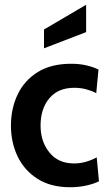

<svg xmlns="http://www.w3.org/2000/svg" viewBox="-20 -777 460 807"><path d="M275 10Q193.5 10 138 -25.2Q82.5 -60.5 54.2 -119.2Q26 -178 26 -249Q26 -320.5 54 -379.5Q82 -438.5 138.2 -473.8Q194.5 -509 279 -509Q315 -509 344.2 -502Q373.5 -495 394 -484.5L384.5 -385.5Q365.5 -395.5 342 -401.8Q318.5 -408 292 -408Q224.5 -408 187.5 -364Q150.5 -320 150.5 -249Q150.5 -182 187.8 -136Q225 -90 291 -90Q317 -90 340.5 -96.8Q364 -103.5 386.5 -115.5L396 -15Q374 -4 342 3Q310 10 275 10ZM165 -574V-653L342 -757V-642Z"/></svg>

Font: Cabin
Style: Bold
Weight: 700
Width: 4
Designer: Pablo Impallari
Foundry: Pablo Impallari. http://www.impallari.com Igino Marini. http://www.ikern.com
Version: Version 3.001